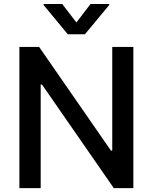

<svg xmlns="http://www.w3.org/2000/svg" viewBox="-20 -969 787 989"><path d="M79.9 -727.3H181.5L551.5 -193.2H558.2V-727.3H666.9V0H566.1L196.4 -533.4H189.6V0H79.9ZM204.5 -943.2V-948.5H300.4L373.6 -853.3L446.4 -948.5H542.6V-943.2L417.6 -792.6H329.2Z"/></svg>

Font: Inter P Medium
Style: Regular
Weight: 500
Designer: Rasmus Andersson
Foundry: rsms
Version: Version 3.018;git-588b23468